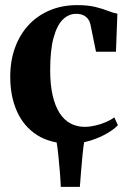

<svg xmlns="http://www.w3.org/2000/svg" viewBox="-20 -550 500 750"><path d="M217.5 180Q216.5 154 213.8 121Q211 88 207.8 55.5Q204.5 23 200 -1H309.5Q305.5 24.5 302.2 56.8Q299 89 296.5 121.2Q294 153.5 292 180ZM255.5 11Q177.5 11 125.2 -22.2Q73 -55.5 46.5 -114.5Q20 -173.5 20 -250Q20 -313 38.8 -364.2Q57.5 -415.5 92 -452.5Q126.5 -489.5 174.8 -509.8Q223 -530 281.5 -530Q323.5 -530 352.8 -522.8Q382 -515.5 402.8 -507.2Q423.5 -499 438.5 -496.5L433 -348H355L333.5 -453.5Q331 -466 324 -475.5Q317 -485 305.5 -490.5Q294 -496 277.5 -496Q248 -496 225.2 -473.5Q202.5 -451 189.2 -402.5Q176 -354 176 -276Q176 -218.5 185.8 -176.8Q195.5 -135 213.2 -107.8Q231 -80.5 256 -67.5Q281 -54.5 311 -54.5Q330.5 -54.5 352 -59.5Q373.5 -64.5 393 -72.8Q412.5 -81 426.5 -91.5L440.5 -61Q426.5 -45.5 397.8 -28.8Q369 -12 332 -0.5Q295 11 255.5 11Z"/></svg>

Font: Merriweather 120pt
Style: Bold
Weight: 700
Designer: Eben Sorkin
Foundry: Eben Sorkin
Version: Version 2.100